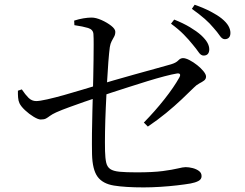

<svg xmlns="http://www.w3.org/2000/svg" viewBox="-20 -811 1040 814"><path d="M796.6 -622.6Q781.2 -642 759.2 -664.5Q737.3 -686.9 705 -710.5L718.5 -728Q757 -712.7 785.4 -695.6Q813.8 -678.6 832.5 -661.9Q851.5 -644.1 859.3 -629.8Q867.2 -615.6 867.2 -601.6Q867.2 -589.3 861.1 -582.3Q855.1 -575.4 843.2 -575.4Q831.7 -575.4 822 -589.7Q812.3 -604 796.6 -622.6ZM885.3 -692.9Q869.3 -712.3 848.4 -730.7Q827.6 -749 793.5 -773.6L805.2 -790.9Q844.7 -777 873.2 -762Q901.7 -747.1 919.7 -732.7Q939.5 -716.5 948.2 -701.4Q956.9 -686.3 956.9 -671.4Q956.9 -658.2 950.4 -651.5Q944 -644.9 933.1 -644.9Q921.8 -644.9 911.7 -659.8Q901.6 -674.7 885.3 -692.9ZM294.4 -723.6Q314.4 -730.1 333.7 -733.3Q353.1 -736.5 368.3 -736.5Q386.5 -736.5 410.3 -726Q434 -715.4 451.5 -701.7Q468.9 -688 468.9 -676.2Q468.9 -664.7 464 -655.9Q459.1 -647.2 453.6 -636.9Q448 -626.5 445.6 -611.4Q442.6 -589.5 439.4 -548.9Q436.2 -508.3 433.5 -457.8Q430.8 -407.3 428.5 -354.2Q426.1 -301.2 425.3 -253.5Q424.5 -205.8 425.3 -170.8Q426.1 -140.1 430.2 -121.8Q434.3 -103.5 447.2 -94.5Q460 -85.5 486.8 -82.9Q513.6 -80.3 559.2 -80.3Q628.5 -80.3 670.1 -85.8Q711.7 -91.4 734.1 -96.9Q756.4 -102.4 767.3 -102.4Q780.9 -102.4 796.7 -98.4Q812.4 -94.4 823.5 -86.2Q834.6 -78 834.6 -64.3Q834.6 -50.8 821.3 -43.8Q807.9 -36.7 787.9 -33.1Q765.5 -29.2 731.3 -25.2Q697.2 -21.2 660 -18.9Q622.8 -16.5 589.1 -16.5Q511.1 -16.5 463.1 -24.3Q415.2 -32.1 393.5 -62Q371.8 -91.9 370.2 -157.1Q369.4 -197.1 369.9 -245.4Q370.4 -293.7 371.7 -339.6Q373 -385.5 373.8 -417.8Q374.5 -450 375.4 -486.1Q376.3 -522.1 376.6 -557.2Q376.9 -592.2 377.1 -620.9Q377.3 -649.7 376.1 -666.5Q374.9 -685.8 353.4 -692.4Q331.9 -699 295.4 -704.3ZM72.5 -432Q87.2 -409.9 101 -396.2Q114.9 -382.5 133.4 -382.5Q147.8 -382.5 180.4 -389.8Q213.1 -397.2 252.8 -408.4Q292.6 -419.6 329.4 -430.8Q366.2 -442 389.2 -448.8Q418.4 -457.6 461 -470Q503.6 -482.4 549.8 -495.2Q596.1 -508.1 637.3 -519.4Q678.6 -530.7 704.9 -538.3Q726.4 -544.7 735.7 -554.7Q744.9 -564.6 755.8 -564.6Q767.3 -564.6 783.7 -556Q800.1 -547.5 816.1 -534.8Q832 -522.1 842.8 -508.8Q853.5 -495.6 853.5 -486.2Q853.5 -475.9 845.3 -469.6Q837 -463.4 825 -457.3Q813 -451.1 801.7 -439.4Q781 -418.9 750.6 -390.1Q720.2 -361.3 683.7 -331.4Q647.3 -301.6 606.8 -274.4L589.8 -291.4Q637.4 -339.9 677.4 -390.7Q717.4 -441.5 740 -482Q745.6 -491.8 742.7 -496.5Q739.8 -501.2 728.8 -499.2Q710.2 -496.2 677.3 -487.6Q644.5 -479 605.4 -467Q566.2 -455 526.1 -442Q485.9 -429 451.1 -417.8Q416.3 -406.6 393.7 -398.4Q368.9 -390.4 337.3 -379.3Q305.6 -368.2 274.2 -356.8Q242.7 -345.5 218.4 -334.7Q200.9 -326.6 191.7 -319.7Q182.6 -312.7 174.8 -308.5Q167 -304.3 152.7 -304.3Q142 -304.3 122.7 -315.9Q103.4 -327.6 86.3 -343.6Q69.2 -359.6 62.6 -373.3Q57.7 -383.6 56.7 -397.9Q55.6 -412.1 56 -426.5Z"/></svg>

Font: Noto Serif TC
Style: Regular
Weight: 200
Designer: Ryoko NISHIZUKA 西塚涼子 (kana & ideographs); Frank Grießhammer (Latin, Greek & Cyrillic); Wenlong ZHANG 张文龙 (bopomofo); San
Foundry: Adobe
Version: Version 2.001;hotconv 1.1.0;makeotfexe 2.6.0